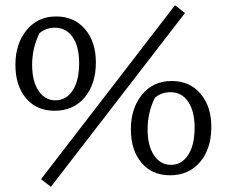

<svg xmlns="http://www.w3.org/2000/svg" viewBox="-20 -666 868 735"><path d="M189 -242Q120 -242 79.5 -290Q39 -338 39 -418Q39 -499 82 -551Q125 -603 195 -603Q264 -603 305.5 -554.5Q347 -506 347 -427Q347 -344 304 -293Q261 -242 189 -242ZM192 -282Q234 -282 258.5 -320Q283 -358 283 -424Q283 -487 258.5 -523.5Q234 -560 190 -560Q156 -560 131 -539Q103 -482 103 -418Q103 -355 127.5 -318.5Q152 -282 192 -282ZM175 49 137 20 650 -646 688 -616ZM631 5Q562 5 521.5 -43Q481 -91 481 -171Q481 -252 524 -304Q567 -356 637 -356Q706 -356 747.5 -307.5Q789 -259 789 -180Q789 -97 746 -46Q703 5 631 5ZM634 -35Q676 -35 700.5 -73Q725 -111 725 -177Q725 -240 700.5 -276.5Q676 -313 632 -313Q598 -313 573 -292Q545 -235 545 -171Q545 -108 569.5 -71.5Q594 -35 634 -35Z"/></svg>

Font: Piazzolla SC
Style: Regular
Weight: 400
Designer: Juan Pablo del Peral
Foundry: Huerta Tipografica
Version: Version 1.330